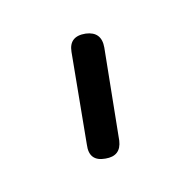

<svg xmlns="http://www.w3.org/2000/svg" viewBox="-72 -166 373 377"><g transform="rotate(-30 115.0 22.5)"><path d="M160 -93Q189 -81 178 -51L112 122Q100 150 71 139Q40 128 53 97L118 -76Q129 -105 160 -93Z"/></g></svg>

Font: Jura SemiBold
Style: Regular
Weight: 600
Designer: Daniel Johnson, Alexei Vanyashin
Foundry: Daniel Johnson
Version: Version 5.103